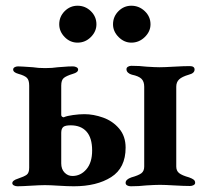

<svg xmlns="http://www.w3.org/2000/svg" viewBox="-20 -648 724 671"><path d="M23 -8Q23 -13 28.5 -17Q34 -21 41 -23Q65 -31 73.5 -37.5Q82 -44 82 -62V-349Q82 -368 74 -376Q66 -384 44 -390Q26 -395 26 -405Q26 -410 31 -413Q36 -416 43 -416Q53 -416 95 -413Q113 -410 138 -410Q163 -410 182 -413Q188 -413 203 -414.5Q218 -416 235 -416Q242 -416 247.5 -413Q253 -410 253 -405Q253 -395 235 -390Q212 -383 203 -375.5Q194 -368 194 -349V-247Q194 -242 198 -239.5Q202 -237 205 -239Q214 -243 235.5 -246Q257 -249 275 -249Q307 -249 340.5 -237Q374 -225 396.5 -198.5Q419 -172 419 -132Q419 -61 368.5 -29Q318 3 238 3Q217 3 185 1Q155 -1 137 -1Q120 -1 88 1Q56 3 41 3Q34 3 28.5 0Q23 -3 23 -8ZM302 -122Q302 -166 282.5 -188Q263 -210 227 -210Q209 -210 202 -205Q194 -199 194 -184V-77Q194 -57 205.5 -45Q217 -33 233 -33Q262 -33 282 -56.5Q302 -80 302 -122ZM419 -9Q419 -21 439 -28Q464 -35 474 -42.5Q484 -50 484 -66V-345Q484 -363 474.5 -372.5Q465 -382 441 -387Q433 -389 427.5 -394Q422 -399 422 -406Q422 -412 427.5 -415Q433 -418 439 -418Q468 -418 492 -415Q522 -413 538 -413Q554 -413 588 -415Q622 -417 643 -417Q660 -417 660 -405Q660 -392 640 -387Q616 -380 606 -370.5Q596 -361 596 -345V-66Q596 -51 606 -43Q616 -35 641 -28Q652 -24 657 -20Q662 -16 662 -9Q662 -4 656.5 -1Q651 2 644 2Q623 2 589 0Q555 -2 539 -2Q523 -2 491 0Q466 3 437 3Q430 3 424.5 0Q419 -3 419 -9ZM187 -563Q187 -590 206 -609Q225 -628 251 -628Q278 -628 297.5 -609Q317 -590 317 -563Q317 -538 297.5 -518.5Q278 -499 251 -499Q225 -499 206 -518.5Q187 -538 187 -563ZM375 -563Q375 -590 394 -609Q413 -628 439 -628Q466 -628 486 -609Q506 -590 506 -563Q506 -538 486 -518.5Q466 -499 439 -499Q414 -499 394.5 -518.5Q375 -538 375 -563Z"/></svg>

Font: EB Garamond SemiBold
Style: Regular
Weight: 600
Designer: Georg Duffner and Octavio Pardo
Foundry: Georg Duffner
Version: Version 1.000